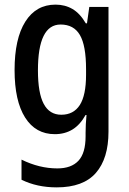

<svg xmlns="http://www.w3.org/2000/svg" viewBox="-20 -570 557 830"><path d="M220 -550Q261 -550 293.5 -531Q326 -512 351 -469H356L366 -540H449V-1Q449 115 394.5 177.5Q340 240 225 240Q140 240 73 207V120Q150 158 228 158Q288 158 319 125Q350 92 350 19V4Q350 -12 351 -33.5Q352 -55 354 -73H350Q326 -30 293 -10Q260 10 217 10Q134 10 88.5 -62Q43 -134 43 -267Q43 -403 89.5 -476.5Q136 -550 220 -550ZM242 -464Q144 -464 144 -266Q144 -168 169 -121Q194 -74 245 -74Q298 -74 325 -116Q352 -158 352 -247V-271Q352 -373 325.5 -418.5Q299 -464 242 -464Z"/></svg>

Font: Noto Sans Telugu Condensed Medium
Style: Regular
Weight: 500
Width: 3
Designer: Jelle Bosma - Monotype Design Team
Foundry: Monotype Imaging Inc.
Version: Version 2.005; ttfautohint (v1.8.4.7-5d5b)